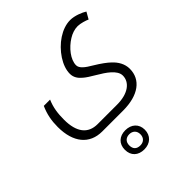

<svg xmlns="http://www.w3.org/2000/svg" viewBox="-268 -649 1360 1360"><g transform="rotate(-45 412.0 31.0)"><path d="M266 240H474C629 240 718 172 718 64C718 15 693 -27 657 -60C636 -80 603 -105 550 -137C500 -166 466 -192 466 -223C466 -279 518 -345 580 -383C607 -400 639 -411 670 -411C698 -411 742 -397 758 -389L787 -440C763 -456 708 -479 663 -479C578 -479 488 -416 433 -332C406 -290 392 -249 392 -211C392 -175 411 -148 438 -126C454 -112 480 -95 521 -71C577 -38 649 8 649 63C649 128 588 180 474 180H279C184 180 133 115 133 -10C133 -73 140 -126 164 -181H101C75 -122 65 -69 65 -5C65 150 139 240 266 240ZM387 541C447 541 488 503 488 444C488 386 447 349 387 349C327 349 287 385 287 445C287 505 326 541 387 541ZM387 501C351 501 331 482 331 445C331 409 354 389 387 389C419 389 443 409 443 445C443 481 419 501 387 501Z"/></g></svg>

Font: Noto Kufi Arabic Light
Style: Regular
Weight: 300
Designer: Monotype Design Team, David Williams, Khaled Hosny
Foundry: Google LLC
Version: Version 2.109